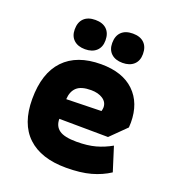

<svg xmlns="http://www.w3.org/2000/svg" viewBox="-123 -755 775 857"><g transform="rotate(20 264.0 -326.5)"><path d="M112 -588Q112 -622 131 -640.5Q150 -659 185 -659Q220 -659 239 -640.5Q258 -622 258 -588Q258 -556 238.5 -538Q219 -520 185 -520Q151 -520 131.5 -538Q112 -556 112 -588ZM290 -588Q290 -622 309 -640.5Q328 -659 363 -659Q398 -659 417 -640.5Q436 -622 436 -588Q436 -556 416.5 -538Q397 -520 363 -520Q329 -520 309.5 -538Q290 -556 290 -588ZM40 -231Q40 -354 101 -418Q162 -482 277 -482Q379 -482 434.5 -428.5Q490 -375 490 -282Q490 -267 489 -259L416 -187L184 -189Q184 -154 208.5 -136.5Q233 -119 291 -119Q343 -119 381 -129.5Q419 -140 454 -160L490 -46Q452 -21 403.5 -7.5Q355 6 286 6Q167 6 103.5 -54Q40 -114 40 -231ZM349 -286Q352 -297 352 -304Q352 -329 330 -343.5Q308 -358 274 -358Q227 -358 206 -338.5Q185 -319 183 -282Z"/></g></svg>

Font: Athiti
Style: Bold
Weight: 700
Designer: CadsonDemak Team
Foundry: CadsonDemak
Version: Version 1.033